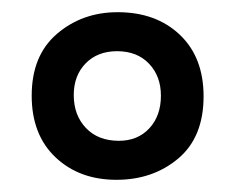

<svg xmlns="http://www.w3.org/2000/svg" viewBox="-20 -690 386 315"><path d="M171 -395Q110 -395 71 -432Q32 -469 32 -533Q32 -599 73.5 -634.5Q115 -670 173 -670Q236 -670 275 -633Q314 -596 314 -532Q314 -465 272.5 -430Q231 -395 171 -395ZM175 -459Q206 -459 225 -479.5Q244 -500 244 -533Q244 -565 224.5 -585.5Q205 -606 172 -606Q140 -606 120.5 -586Q101 -566 101 -534Q101 -501 121 -480Q141 -459 175 -459Z"/></svg>

Font: Bricolage Grotesque 12pt
Style: Regular
Weight: 400
Designer: Mathieu Triay
Foundry: Atelier Triay
Version: Version 1.001; ttfautohint (v1.8.4.7-5d5b);gftools[0.9.33.de